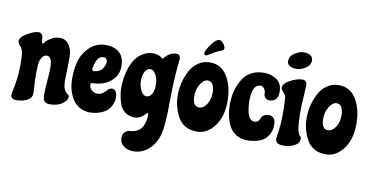

<svg xmlns="http://www.w3.org/2000/svg" viewBox="-85 -935 2760 1426"><g transform="rotate(10 1294.5 -222.0)"><path d="M173 -255 171 -180Q171 -150 174 -99L177 -48Q177 -15 154 1Q117 27 59 27Q18 27 18 -8L20 -24Q45 -141 45.5 -222Q46 -303 40.5 -330Q35 -357 18 -375.5Q1 -394 1 -406Q1 -439 53 -469Q105 -499 135.5 -499Q166 -499 170 -466Q172 -422 181 -422Q184 -422 188 -425Q192 -432 200.5 -442Q209 -452 237.5 -468.5Q266 -485 303 -485Q340 -485 364 -455Q388 -425 393 -384Q395 -367 395 -328L391 -180Q391 -112 422 -87Q440 -78 440 -64.5Q440 -51 432 -40Q394 14 308 14Q267 13 260 -19Q257 -33 257 -62.5Q257 -92 262.5 -155.5Q268 -219 268 -249Q268 -338 228 -338Q202 -338 187.5 -310Q173 -282 173 -255Z M576 -300Q576 -294 580 -290Q584 -285 590 -285Q647 -290 666 -339Q671 -350 673 -365Q672 -400 645 -400Q614 -400 597.5 -370Q581 -340 576 -300ZM594 -196Q582 -196 582 -184Q582 -160 599.5 -142.5Q617 -125 647.5 -125Q678 -125 702.5 -153Q727 -181 745.5 -181Q764 -181 775 -165Q786 -149 786 -119.5Q786 -90 771.5 -60.5Q757 -31 737 -16Q717 -1 692 8Q655 22 613.5 22Q572 22 536 2Q500 -18 480 -52Q441 -120 441 -202.5Q441 -285 461 -346Q481 -407 529.5 -449.5Q578 -492 644.5 -492Q711 -492 748.5 -458Q786 -424 786 -355Q786 -286 731.5 -241Q677 -196 594 -196Z M1203 -487Q1185 -325 1185 -157.5Q1185 10 1167.5 83Q1150 156 1099.5 203Q1049 250 979 250Q938 250 908 227.5Q878 205 878 165Q878 140 891.5 125.5Q905 111 919 108L933 106Q969 104 993.5 87Q1018 70 1028 45Q1044 5 1044 -32V-40Q1043 -47 1037 -47L1027 -42Q1014 -23 994.5 -12.5Q975 -2 961 0L948 1Q905 1 875 -21.5Q845 -44 833 -80Q812 -143 812 -197Q812 -251 822 -298.5Q832 -346 853.5 -391Q875 -436 915 -464Q955 -492 999 -492Q1043 -492 1066 -472Q1069 -466 1075 -466Q1081 -466 1085 -472Q1122 -519 1172 -519Q1203 -519 1203 -487ZM1006.5 -169Q1031 -169 1046.5 -195Q1062 -221 1061.5 -265Q1061 -309 1043.5 -341Q1026 -373 1002 -373Q978 -373 962.5 -346.5Q947 -320 947 -277.5Q947 -235 964.5 -202Q982 -169 1006.5 -169Z M1429 -499Q1516 -499 1561.5 -423Q1607 -347 1607 -237Q1607 -92 1524 -17Q1478 24 1422 24Q1366 24 1329.5 1Q1293 -22 1274 -60Q1235 -134 1235 -218Q1235 -316 1280 -402Q1302 -445 1341 -472Q1380 -499 1429 -499ZM1357 -232Q1357 -155 1408 -155Q1436 -155 1461.5 -190Q1487 -225 1487 -286Q1487 -316 1475 -340Q1463 -364 1435.5 -364Q1408 -364 1382.5 -325.5Q1357 -287 1357 -232ZM1500 -601Q1470 -592 1418 -560L1401 -549Q1392 -545 1386 -545Q1375 -545 1375 -562Q1375 -579 1409.5 -627Q1444 -675 1468 -675Q1484 -675 1500 -655Q1516 -635 1516 -620.5Q1516 -606 1500 -601Z M1925 -190Q1979 -190 1979 -124Q1978 -84 1962 -54.5Q1946 -25 1926.5 -10.5Q1907 4 1879 12Q1842 23 1798 23Q1754 23 1718.5 2Q1683 -19 1664 -55Q1628 -123 1628 -219Q1628 -324 1675 -404Q1698 -445 1739.5 -469Q1781 -493 1838 -493Q1895 -493 1935.5 -463.5Q1976 -434 1976 -372Q1976 -298 1909 -298Q1892 -298 1880.5 -310.5Q1869 -323 1869 -335.5Q1869 -348 1867.5 -356.5Q1866 -365 1855.5 -379.5Q1845 -394 1829 -394Q1766 -394 1766 -268Q1766 -230 1773 -193Q1788 -123 1829 -123Q1860 -123 1871 -155Q1874 -169 1890 -179.5Q1906 -190 1925 -190Z M2025 -327Q2025 -343 2017.5 -357Q2010 -371 1998 -382Q1986 -393 1986 -406Q1986 -440 2038 -466.5Q2090 -493 2125.5 -493Q2161 -493 2162 -457Q2162 -432 2157.5 -367.5Q2153 -303 2153 -248Q2153 -115 2177 -81Q2191 -73 2191 -56Q2191 -23 2154.5 -4Q2118 15 2072 15Q2011 15 2011 -26Q2011 -28 2014 -49Q2028 -129 2028 -228ZM2172 -645Q2172 -608 2136.5 -585.5Q2101 -563 2068 -563Q2035 -563 2016.5 -575.5Q1998 -588 1998 -609Q1998 -647 2034 -670.5Q2070 -694 2102.5 -694Q2135 -694 2153.5 -681Q2172 -668 2172 -645Z M2401 -499Q2488 -499 2533.5 -423Q2579 -347 2579 -237Q2579 -92 2496 -17Q2450 24 2394 24Q2338 24 2301.5 1Q2265 -22 2246 -60Q2207 -134 2207 -218Q2207 -316 2252 -402Q2274 -445 2313 -472Q2352 -499 2401 -499ZM2329 -232Q2329 -155 2380 -155Q2408 -155 2433.5 -190Q2459 -225 2459 -286Q2459 -316 2447 -340Q2435 -364 2407.5 -364Q2380 -364 2354.5 -325.5Q2329 -287 2329 -232Z"/></g></svg>

Font: Chicle
Style: Regular
Weight: 400
Designer: Angel Koziupa and Alejandro Paul
Foundry: Angel Koziupa and Alejandro Paul
Version: Version 1.000